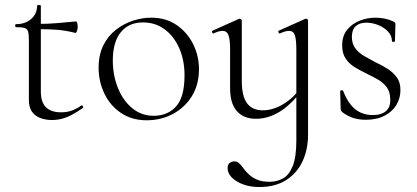

<svg xmlns="http://www.w3.org/2000/svg" viewBox="-20 -470 1675 771"><path d="M189 12Q165 12 143.5 4.5Q122 -3 109 -20.5Q96 -38 96 -68V-306Q96 -331 93 -342.5Q90 -354 79 -357.5Q68 -361 44 -361Q41 -361 41 -367Q41 -373 44 -373Q82 -373 105.5 -394Q129 -415 129 -447Q129 -450 136.5 -450Q144 -450 144 -447V-102Q144 -60 164.5 -39.5Q185 -19 225 -19Q252 -19 272.5 -27.5Q293 -36 306 -46Q310 -48 313 -43.5Q316 -39 312 -36Q275 -10 247 1Q219 12 189 12ZM282 -338Q243 -348 207.5 -350.5Q172 -353 132 -353V-374Q171 -374 207.5 -377Q244 -380 285 -384Q288 -384 290 -377.5Q292 -371 292 -361Q292 -354 289 -345.5Q286 -337 282 -338Z M569 13Q510 13 466.5 -16Q423 -45 399.5 -93.5Q376 -142 376 -198Q376 -250 395 -288Q414 -326 445.5 -350.5Q477 -375 514 -387Q551 -399 587 -399Q647 -399 690 -369Q733 -339 756 -292Q779 -245 779 -193Q779 -129 750 -83Q721 -37 673.5 -12Q626 13 569 13ZM597 -5Q653 -5 687 -42.5Q721 -80 721 -167Q721 -228 700 -276Q679 -324 641.5 -352Q604 -380 554 -380Q497 -380 465 -340.5Q433 -301 433 -227Q433 -168 453.5 -117Q474 -66 511 -35.5Q548 -5 597 -5Z M951 -388V-145Q951 -84 972 -55.5Q993 -27 1035 -27Q1076 -27 1117 -51.5Q1158 -76 1189 -119L1194 -108Q1145 -46 1100 -19.5Q1055 7 1008 7Q959 7 931.5 -23.5Q904 -54 904 -115V-270Q904 -311 897.5 -328.5Q891 -346 874 -346Q859 -346 838 -336Q834 -334 832 -340Q830 -346 834 -347L939 -394Q941 -395 942 -395Q944 -395 947.5 -393Q951 -391 951 -388ZM1217 -388V70Q1217 131 1194.5 178.5Q1172 226 1128.5 253.5Q1085 281 1021 281Q985 281 956.5 270.5Q928 260 911 243Q894 226 894 205Q894 190 902.5 184Q911 178 921 178Q933 178 941.5 186.5Q950 195 958.5 207Q967 219 980 231Q993 243 1012.5 251.5Q1032 260 1063 260Q1091 260 1115.5 247Q1140 234 1155 198Q1170 162 1170 94V-270Q1170 -311 1164 -328.5Q1158 -346 1141 -346Q1126 -346 1105 -336Q1101 -334 1098.5 -340Q1096 -346 1100 -347L1205 -394Q1208 -395 1209 -395Q1211 -395 1214 -393Q1217 -391 1217 -388Z M1393 -322Q1393 -295 1406.5 -276.5Q1420 -258 1441.5 -245.5Q1463 -233 1486 -221Q1512 -209 1535 -194.5Q1558 -180 1573 -160Q1588 -140 1588 -108Q1588 -76 1572 -49Q1556 -22 1524.5 -5.5Q1493 11 1448 11Q1424 11 1401 4.5Q1378 -2 1354 -20Q1352 -22 1350 -25Q1348 -28 1348 -32L1346 -104Q1346 -107 1351.5 -107.5Q1357 -108 1358 -105Q1371 -71 1388.5 -49.5Q1406 -28 1428 -18Q1450 -8 1477 -8Q1512 -8 1530.5 -24.5Q1549 -41 1547 -74Q1546 -103 1532 -121Q1518 -139 1497 -151Q1476 -163 1453 -174Q1428 -186 1405.5 -199.5Q1383 -213 1368.5 -234Q1354 -255 1354 -288Q1354 -326 1374 -350.5Q1394 -375 1424.5 -387Q1455 -399 1488 -399Q1506 -399 1524 -395.5Q1542 -392 1559 -384Q1568 -380 1568 -373Q1568 -358 1567 -341Q1566 -324 1566 -304Q1566 -302 1560 -302Q1554 -302 1554 -304Q1554 -327 1537.5 -344Q1521 -361 1497.5 -370Q1474 -379 1451 -379Q1424 -379 1408.5 -365Q1393 -351 1393 -322Z"/></svg>

Font: Cormorant Infant Light
Style: Regular
Weight: 300
Designer: Christian Thalmann (Catharsis Fonts)
Foundry: Catharsis Fonts
Version: Version 4.001